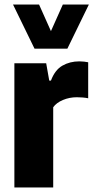

<svg xmlns="http://www.w3.org/2000/svg" viewBox="-20 -828 414 848"><path d="M43.5 0V-548.5H184L197.5 -472H205Q222.5 -519 255.5 -538Q288.5 -557 330.5 -557Q341 -557 351.5 -555.8Q362 -554.5 369.5 -553V-394Q357.5 -396.5 344 -397.5Q330.5 -398.5 319 -398.5Q287 -398.5 258.2 -386.5Q229.5 -374.5 215 -354.5V0ZM132.5 -613 37.5 -808H152.5L205 -690.5L257.5 -808H372.5L277.5 -613Z"/></svg>

Font: Encode Sans Cnd XBd
Style: Regular
Weight: 800
Width: 3
Designer: Multiple Designers
Foundry: Impallari Type
Version: Version 3.002; ttfautohint (v1.8.3) -l 8 -r 50 -G 200 -x 14 